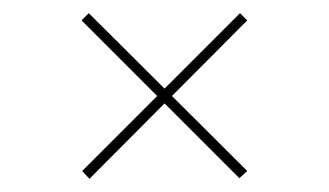

<svg xmlns="http://www.w3.org/2000/svg" viewBox="-20 -446 500 292"><path d="M104 -415 115 -426 356 -186 344 -175ZM345 -426 356 -415 116 -174 105 -186Z"/></svg>

Font: Kalnia Glaze Thin
Style: Regular
Weight: 100
Version: Version 1.110